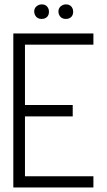

<svg xmlns="http://www.w3.org/2000/svg" viewBox="-20 -832 474 852"><path d="M131.8 -780.3Q131.8 -801.8 153.3 -810.5Q159.2 -812.5 165 -812.5Q189.5 -812.5 196.3 -789.1Q197.3 -785.2 197.3 -780.3Q197.3 -755.9 174.8 -749Q169.9 -748 165 -748Q141.6 -748 133.8 -769.5Q131.8 -775.4 131.8 -780.3ZM239.3 -780.3Q239.3 -801.8 260.7 -810.5Q266.6 -812.5 272.5 -812.5Q296.9 -812.5 303.7 -789.1Q304.7 -785.2 304.7 -780.3Q304.7 -755.9 282.2 -749Q277.3 -748 272.5 -748Q249 -748 241.2 -769.5Q239.3 -775.4 239.3 -780.3ZM39.1 0V-683.6H394.5V-633.8H90.8V-366.2H302.7V-315.4H90.8V-49.8H394.5V0Z"/></svg>

Font: Post No Bills Colombo
Style: Regular
Weight: 400
Designer: Kosala Senevirathne, Siva Puranthara, Lasantha Premarathna, Tharique Azeez
Foundry: Mooniak
Version: Version 1.220 ; ttfautohint (v1.6)